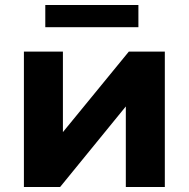

<svg xmlns="http://www.w3.org/2000/svg" viewBox="-20 -743 750 763"><path d="M75 0V-538H230V-218L492 -538H635V0H480V-320L219 0ZM160 -635V-723H530V-635Z"/></svg>

Font: Montserrat
Style: Bold
Weight: 700
Designer: Julieta Ulanovsky
Foundry: Julieta Ulanovsky
Version: Version 9.000; ttfautohint (v1.8.4.7-5d5b)